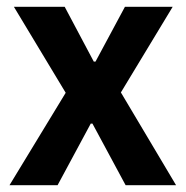

<svg xmlns="http://www.w3.org/2000/svg" viewBox="-20 -547 548 567"><path d="M8 0 174 -273 21 -527H171L257 -365H262L349 -527H490L337 -274L500 0H351L253 -182H248L150 0Z"/></svg>

Font: Archivo SemiCondensed
Style: Bold
Weight: 680
Width: 4
Designer: Hector Gatti
Foundry: Omnibus-Type
Version: Version 2.001; ttfautohint (v1.8.3)